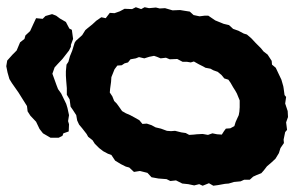

<svg xmlns="http://www.w3.org/2000/svg" viewBox="-185 -732 938 612"><g transform="rotate(-90 284.0 -426.0)"><path d="M217 23 200 17 176 20 169 14 145 9 134 10 118 -1 102 -6 84 -17 71 -31 60 -44 47 -54 38 -62 32 -77 27 -88 17 -99V-117L12 -128L10 -149L5 -166L4 -178L0 -200L-2 -215L6 -229L-2 -249L3 -260L-1 -276L3 -295L5 -314L15 -334L13 -352L19 -364L21 -390L25 -412L39 -425L45 -449L42 -468L56 -483L59 -494L67 -510L78 -528L96 -540L100 -551L108 -566L118 -579L132 -593L143 -600L154 -614L163 -619L181 -633L193 -643L206 -649L223 -652L240 -663L250 -670L273 -673L288 -682H309L333 -684L349 -685H363L384 -683L393 -677L411 -672L428 -665L454 -657L460 -653L478 -633L494 -623L500 -616L512 -601L524 -588L535 -572L532 -558L549 -545L548 -530L554 -513L562 -498L561 -474L567 -462L561 -445L567 -434L564 -420L566 -398L563 -386L564 -369L557 -345L558 -321L556 -309L553 -290L542 -278L538 -259L540 -243V-231L525 -209L514 -182L510 -165L498 -152L492 -135L483 -118L480 -108L468 -94L453 -80L436 -63L426 -55L416 -42L396 -29L384 -28L374 -16L357 -8L336 2L315 8L309 9L287 12L281 17L260 14L236 22ZM248 -131H270L292 -140L301 -145L312 -152L326 -160L336 -167L340 -180L351 -189L361 -201L366 -215L371 -224L374 -240L378 -247L385 -261L394 -277L391 -287L393 -299V-313L402 -330L401 -354L406 -366L404 -383L409 -395L412 -404L409 -419L404 -435L408 -452L404 -462L401 -479L391 -487L388 -498L382 -507L381 -521L369 -530L354 -536L344 -540L329 -541L307 -544L295 -545L283 -537L268 -531L260 -523L249 -515L236 -506L229 -494L223 -480L217 -469L207 -451L195 -441L196 -427L191 -412L184 -399L180 -382L173 -363L172 -350L173 -337L168 -317L166 -303L160 -292L161 -277L162 -268L163 -249L160 -232L165 -218L162 -203L161 -188L172 -181L180 -175L181 -161L188 -148L201 -144L210 -140L223 -134L234 -132ZM171 -676 165 -693 157 -696 151 -708V-734L165 -758L179 -769L202 -780L221 -798L235 -807L252 -809L271 -821L295 -836L325 -857L338 -865L359 -871L379 -875L397 -872L416 -855L429 -842L455 -831L466 -817L477 -814L491 -799L515 -788L532 -780L530 -759L539 -750L545 -729L540 -716L531 -704L520 -685L499 -674L495 -666L466 -662L447 -669H441L429 -675L402 -696L385 -712L375 -721L355 -728L319 -715L306 -710L292 -700L259 -684L246 -680L223 -675L204 -678L194 -675Z"/></g></svg>

Font: Winky Rough
Style: Bold Italic
Weight: 700
Italic angle: -8.97852°
Designer: Simon Atzbach
Foundry: typofactur
Version: Version 1.206; ttfautohint (v1.8.4.7-5d5b)